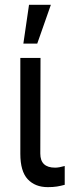

<svg xmlns="http://www.w3.org/2000/svg" viewBox="-20 -771 289 798"><path d="M148.4 -530.3 147.5 -132.8Q147.5 -74.2 209 -74.2Q225.1 -74.2 249 -81.1V-2.9Q232.9 1.5 216.8 4.2Q200.7 6.8 178.7 6.8Q126 6.8 95.2 -26.1Q64.5 -59.1 64.5 -131.8V-530.3ZM100.6 -751H191.4L134.8 -589.8H77.1Z"/></svg>

Font: Pretendard
Style: Regular
Weight: 400
Designer: Base glyphs from Inter by Rasmus Andersson; Hangeul glyphs from Noto Sans CJK(Source Han Sans) by Jang Soo-young and Kan
Foundry: Kil Hyung-jin
Version: Version 1.309